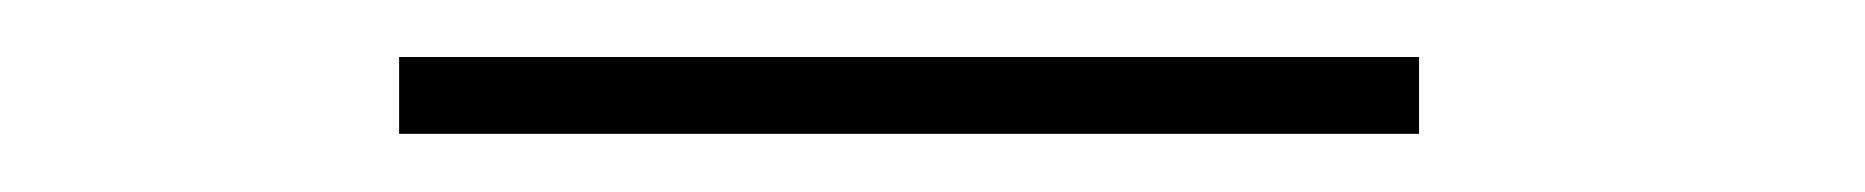

<svg xmlns="http://www.w3.org/2000/svg" viewBox="-20 -358 641 66"><path d="M467.8 -312H117.2V-338.4H467.8Z"/></svg>

Font: TypoPRO Roboto Mono
Style: Regular
Weight: 250
Designer: Google
Version: Version 2.000986; 2015; ttfautohint (v1.3)